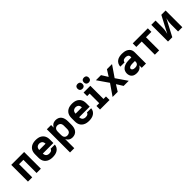

<svg xmlns="http://www.w3.org/2000/svg" viewBox="368 -2431 4305 4305"><g transform="rotate(-45 2520.0 -279.0)"><path d="M84 0H219V-417H357V0H493V-530H84Z M867 8Q907 8 946 0Q985 -8 1019 -29.5Q1053 -51 1074 -86Q1095 -121 1097 -161H962Q960 -141 943.5 -127Q927 -113 907 -109Q887 -105 867 -105Q839 -105 813.5 -117Q788 -129 776 -155Q764 -181 764 -209H1099V-320Q1099 -357 1090 -392.5Q1081 -428 1058.5 -457.5Q1036 -487 1004.5 -505.5Q973 -524 937 -531Q901 -538 864 -538Q828 -538 792 -531Q756 -524 724 -505.5Q692 -487 669.5 -457.5Q647 -428 638 -392.5Q629 -357 629 -320V-210Q629 -173 638 -137.5Q647 -102 670 -72.5Q693 -43 725.5 -24.5Q758 -6 794 1Q830 8 867 8ZM964 -322H764Q764 -349 775.5 -374.5Q787 -400 812 -412.5Q837 -425 864 -425Q891 -425 916.5 -412.5Q942 -400 953 -374.5Q964 -349 964 -322Z M1213 205H1348V-84Q1362 -56 1384 -33.5Q1406 -11 1436 -1.5Q1466 8 1497 8Q1537 8 1574.5 -8.5Q1612 -25 1635 -58.5Q1658 -92 1666.5 -131Q1675 -170 1675 -210V-320Q1675 -360 1666.5 -399.5Q1658 -439 1635 -472.5Q1612 -506 1574.5 -522Q1537 -538 1497 -538Q1466 -538 1436 -528.5Q1406 -519 1384 -497Q1362 -475 1348 -447V-530H1213ZM1441 -105Q1421 -105 1402 -112Q1383 -119 1370.5 -135Q1358 -151 1353 -170.5Q1348 -190 1348 -210V-320Q1348 -340 1353 -359.5Q1358 -379 1370.5 -395Q1383 -411 1402 -418Q1421 -425 1441 -425Q1468 -425 1493.5 -412Q1519 -399 1529.5 -373Q1540 -347 1540 -320V-210Q1540 -183 1529.5 -157Q1519 -131 1493.5 -118Q1468 -105 1441 -105Z M2019 8Q2059 8 2098 0Q2137 -8 2171 -29.5Q2205 -51 2226 -86Q2247 -121 2249 -161H2114Q2112 -141 2095.5 -127Q2079 -113 2059 -109Q2039 -105 2019 -105Q1991 -105 1965.5 -117Q1940 -129 1928 -155Q1916 -181 1916 -209H2251V-320Q2251 -357 2242 -392.5Q2233 -428 2210.5 -457.5Q2188 -487 2156.5 -505.5Q2125 -524 2089 -531Q2053 -538 2016 -538Q1980 -538 1944 -531Q1908 -524 1876 -505.5Q1844 -487 1821.5 -457.5Q1799 -428 1790 -392.5Q1781 -357 1781 -320V-210Q1781 -173 1790 -137.5Q1799 -102 1822 -72.5Q1845 -43 1877.5 -24.5Q1910 -6 1946 1Q1982 8 2019 8ZM2116 -322H1916Q1916 -349 1927.5 -374.5Q1939 -400 1964 -412.5Q1989 -425 2016 -425Q2043 -425 2068.5 -412.5Q2094 -400 2105 -374.5Q2116 -349 2116 -322Z M2369 0H2671V-113H2592V-530H2378V-417H2457V-113H2369ZM2620 -607Q2641 -607 2661 -616Q2681 -625 2689.5 -644.5Q2698 -664 2698 -685Q2698 -706 2689.5 -726Q2681 -746 2661 -754.5Q2641 -763 2620 -763Q2599 -763 2579.5 -754.5Q2560 -746 2551 -726Q2542 -706 2542 -685Q2542 -664 2551 -644.5Q2560 -625 2579.5 -616Q2599 -607 2620 -607ZM2420 -607Q2441 -607 2461 -616Q2481 -625 2489.5 -644.5Q2498 -664 2498 -685Q2498 -706 2489.5 -726Q2481 -746 2461 -754.5Q2441 -763 2420 -763Q2399 -763 2379.5 -754.5Q2360 -746 2351 -726Q2342 -706 2342 -685Q2342 -664 2351 -644.5Q2360 -625 2379.5 -616Q2399 -607 2420 -607Z M2768 0H2930L3024 -150L3118 0H3280L3098 -265L3280 -530H3118L3024 -380L2930 -530H2768L2951 -265Z M3533 8Q3565 8 3596 -0.5Q3627 -9 3652 -29.5Q3677 -50 3692 -78V0H3827V-357Q3827 -391 3816.5 -422.5Q3806 -454 3782 -477.5Q3758 -501 3727.5 -514.5Q3697 -528 3664.5 -533Q3632 -538 3598 -538Q3558 -538 3517.5 -529.5Q3477 -521 3443 -497.5Q3409 -474 3390 -436.5Q3371 -399 3371 -358H3506Q3507 -380 3521.5 -397Q3536 -414 3556.5 -419.5Q3577 -425 3598 -425Q3615 -425 3631 -422Q3647 -419 3661.5 -411Q3676 -403 3684 -388.5Q3692 -374 3692 -357V-329H3623Q3587 -329 3551.5 -324.5Q3516 -320 3482.5 -307.5Q3449 -295 3420.5 -272.5Q3392 -250 3378.5 -216Q3365 -182 3365 -147Q3365 -114 3376 -83Q3387 -52 3412 -30Q3437 -8 3469 0Q3501 8 3533 8ZM3588 -105Q3569 -105 3550 -109Q3531 -113 3515.5 -127Q3500 -141 3500 -160Q3500 -175 3510.5 -186.5Q3521 -198 3535 -203.5Q3549 -209 3563.5 -211.5Q3578 -214 3593 -215Q3608 -216 3623 -216H3692V-189Q3692 -170 3684 -152.5Q3676 -135 3660 -124Q3644 -113 3625.5 -109Q3607 -105 3588 -105Z M4108 0H4244V-417H4415V-530H3937V-417H4108Z M4525 0H4661L4870 -397Q4863 -367 4856 -336.5Q4849 -306 4846.5 -274.5Q4844 -243 4844 -212V0H4979V-530H4843L4635 -133Q4641 -163 4648.5 -193.5Q4656 -224 4658 -255.5Q4660 -287 4660 -318V-530H4525Z"/></g></svg>

Font: Iosevka Sparkle Extrabold
Style: Regular
Weight: 800
Designer: Belleve Invis
Foundry: Belleve Invis
Version: Version 4.5.0; ttfautohint (v1.8.3)